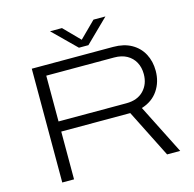

<svg xmlns="http://www.w3.org/2000/svg" viewBox="-122 -993 1131 1118"><g transform="rotate(-15 443.5 -434.5)"><path d="M117 0V-686H608Q672 -686 717.5 -660.5Q763 -635 787 -590Q811 -545 811 -488Q811 -421 776.5 -370Q742 -319 677 -299L828 0H749L604 -288H188V0ZM188 -349H597Q664 -349 701.5 -388Q739 -427 739 -487Q739 -528 722 -559Q705 -590 673.5 -607.5Q642 -625 597 -625H188ZM276 -869H348L456 -759H427L538 -869H610L471 -733H414Z"/></g></svg>

Font: Archivo Expanded ExtraLight
Style: Regular
Weight: 250
Width: 7
Designer: Hector Gatti
Foundry: Omnibus-Type
Version: Version 2.001